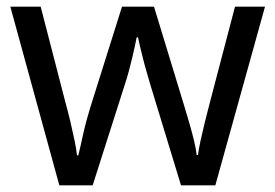

<svg xmlns="http://www.w3.org/2000/svg" viewBox="-20 -557 826 576"><path d="M431 -303Q425 -324 419 -344.5Q413 -365 408.5 -383.5Q404 -402 400 -418Q396 -434 394 -445H390Q388 -434 384.5 -418Q381 -402 376.5 -383Q372 -364 366.5 -343.5Q361 -323 354 -302L258 -1H158L11 -537H102L176 -251Q184 -222 191 -192.5Q198 -163 203.5 -136.5Q209 -110 211 -91H215Q218 -103 222 -121Q226 -139 230.5 -159Q235 -179 240.5 -199Q246 -219 251 -235L346 -537H442L534 -235Q541 -212 548.5 -186Q556 -160 562 -135.5Q568 -111 570 -92H574Q576 -109 581.5 -134.5Q587 -160 594.5 -190.5Q602 -221 610 -251L685 -537H775L626 -1H523Z"/></svg>

Font: lkannada25
Style: Book
Weight: 400
Designer: Jelle Bosma - Monotype Design Team
Foundry: Monotype Imaging Inc.
Version: Version 2.003